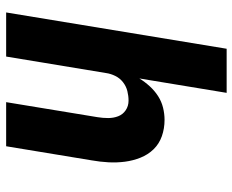

<svg xmlns="http://www.w3.org/2000/svg" viewBox="-88 -688 775 640"><g transform="rotate(90 300.0 -367.5)"><path d="M21 0 142 -735H289L241 -444Q252 -462 267 -478.5Q282 -495 300 -506.5Q318 -518 338.5 -523Q359 -528 379 -528Q408 -528 433.5 -519Q459 -510 477 -491.5Q495 -473 505 -448Q515 -423 518.5 -396Q522 -369 520.5 -341Q519 -313 514 -285L467 0H320L370 -304Q373 -322 373 -340Q373 -358 367 -373.5Q361 -389 347 -398.5Q333 -408 315 -408Q299 -408 283 -404Q267 -400 253.5 -389.5Q240 -379 232.5 -363.5Q225 -348 223 -333L168 0Z"/></g></svg>

Font: Iosevka Heavy Extended
Style: Italic
Weight: 900
Width: 7
Italic angle: -9°
Monospace: yes
Designer: Belleve Invis
Foundry: Belleve Invis
Version: Version 32.5.0; ttfautohint (v1.8.4)